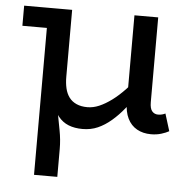

<svg xmlns="http://www.w3.org/2000/svg" viewBox="-50 -521 781 789"><g transform="rotate(5 340.0 -126.5)"><path d="M301 13Q268 13 243 3Q218 -7 200.5 -29Q183 -51 174.5 -87Q166 -123 166 -176V-471H216V-195Q216 -169 221 -147.5Q226 -126 237.5 -110.5Q249 -95 268 -86.5Q287 -78 313 -78Q337 -78 361.5 -88.5Q386 -99 412.5 -118.5Q439 -138 466.5 -167Q494 -196 520 -234V-155Q495 -119 470.5 -88.5Q446 -58 419 -35Q392 -12 363.5 0.5Q335 13 301 13ZM119 218V-471H185V-135Q185 -94 192.5 -53.5Q200 -13 207.5 26Q215 65 215 103V218ZM18 -388V-471H188V-388ZM583 10Q550 10 525 -4Q500 -18 486.5 -45.5Q473 -73 473 -113V-471H571V-121Q571 -95 580.5 -84Q590 -73 605 -73Q614 -73 621.5 -75Q629 -77 635 -80L657 -9Q645 -2 625.5 4Q606 10 583 10Z"/></g></svg>

Font: BioRhyme
Style: Regular
Weight: 400
Designer: Aoife Mooney
Foundry: Aoife Mooney Type
Version: Version 1.600;gftools[0.9.33]